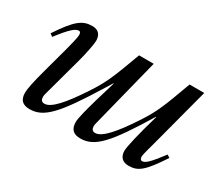

<svg xmlns="http://www.w3.org/2000/svg" viewBox="-88 -634 960 839"><g transform="rotate(30 392.5 -215.0)"><path d="M739 -119C688 -52 672 -38 656 -38C649 -38 645 -44 645 -55C645 -67 659 -114 664 -133L743 -432H669C620 -298 606 -260 559 -189C497 -95 451 -42 417 -42C402 -42 397 -52 397 -67C397 -71 399 -80 400 -83L488 -432H414C365 -298 350 -260 303 -189C241 -95 195 -42 161 -42C146 -42 141 -52 141 -67C141 -71 143 -80 144 -83L198 -281C210 -324 220 -378 220 -393C220 -424 204 -441 174 -441C127 -441 96 -421 31 -322L45 -312C96 -379 117 -394 133 -394C140 -394 143 -388 143 -377C143 -365 132 -322 126 -299L91 -170C72 -101 64 -61 64 -42C64 -5 82 11 117 11C188 11 238 -43 357 -236L378 -270H380L351 -173C333 -111 320 -61 320 -42C320 -5 338 11 373 11C444 11 494 -42 612 -236H614C584 -133 567 -60 567 -39C567 -8 585 9 615 9C662 9 688 -11 753 -110Z"/></g></svg>

Font: XITS
Style: Italic
Weight: 400
Italic angle: -16.33°
Designer: MicroPress Inc., with final additions and corrections provided by Coen Hoffman, Elsevier (retired)
Version: Version 1.107